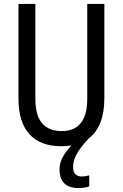

<svg xmlns="http://www.w3.org/2000/svg" viewBox="-20 -734 625 977"><path d="M352 115Q352 164 396 164Q408 164 418 162Q428 160 434 158V214Q412 223 380 223Q283 223 283 127Q283 93 301.5 61.5Q320 30 344 6Q320 10 292 10Q185 10 129.5 -51.5Q74 -113 74 -232V-714H160V-231Q160 -147 194 -107Q228 -67 294 -67Q424 -67 424 -232V-714H511V-232Q510 -89 432 -30Q385 21 368.5 53Q352 85 352 115Z"/></svg>

Font: Noto Sans Myanmar Condensed
Style: Regular
Weight: 400
Width: 3
Designer: Monotype Design Team
Foundry: Monotype Imaging Inc.
Version: Version 2.107; ttfautohint (v1.8.4.7-5d5b)